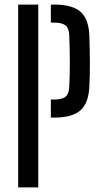

<svg xmlns="http://www.w3.org/2000/svg" viewBox="-20 -820 444 840"><path d="M59.5 0V-800H147.5V0ZM202.5 -305.5V-384.5H217Q252.5 -384.5 267 -397.2Q281.5 -410 283 -439.5Q285.5 -495 285.5 -547.5Q285.5 -600 283 -666Q282 -695.5 267.2 -708.2Q252.5 -721 217.5 -721H202.5V-800H217.5Q297 -800 332.8 -768Q368.5 -736 371 -662.5Q373 -598.5 373.2 -547.8Q373.5 -497 371 -443Q368 -369.5 332.2 -337.5Q296.5 -305.5 217 -305.5Z"/></svg>

Font: Big Shoulders Stencil Text Medium
Style: Regular
Weight: 500
Designer: Patric King
Foundry: XO Type Co
Version: Version 1.000